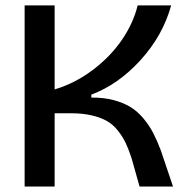

<svg xmlns="http://www.w3.org/2000/svg" viewBox="-20 -680 681 700"><path d="M69.8 0V-660.2H179.2V-354Q252.9 -376 317.1 -424.1Q381.3 -472.2 423.6 -533.4Q465.8 -594.7 481.9 -660.2H604Q573.7 -550.3 492.4 -460.9Q411.1 -371.6 313 -335V-324.2Q357.4 -324.7 393.6 -315.2Q429.7 -305.7 455.6 -289.8Q481.4 -273.9 502.7 -248.5Q523.9 -223.1 538.1 -196Q552.2 -168.9 565.9 -132.8L610.8 0H488.8L460 -102.1Q449.2 -135.7 438 -159.2Q426.8 -182.6 409.4 -204.3Q392.1 -226.1 369.4 -239Q346.7 -252 313.7 -259.5Q280.8 -267.1 237.8 -267.1H179.2V0Z"/></svg>

Font: Bricolage Grotesque Medium
Style: Regular
Weight: 500
Designer: Mathieu Triay
Foundry: Atelier Triay
Version: Version 1.000;gftools[0.9.30]